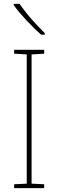

<svg xmlns="http://www.w3.org/2000/svg" viewBox="-20 -971 300 991"><path d="M208 0H53V-20L118 -23V-690L53 -694V-714H208V-694L143 -690V-23L208 -20ZM81 -951Q97 -928 119 -900.5Q141 -873 165.5 -847Q190 -821 211 -800V-792H192Q174 -808 154.5 -827Q135 -846 116.5 -866Q98 -886 81 -906Q64 -926 51 -944V-951Z"/></svg>

Font: Noto Sans Khmer SemiCondensed Thin
Style: Regular
Weight: 250
Width: 4
Designer: Danh Hong and the Monotype Design Team
Foundry: Monotype Imaging Inc.
Version: Version 2.004